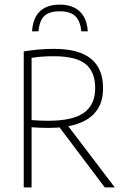

<svg xmlns="http://www.w3.org/2000/svg" viewBox="-20 -813 540 833"><path d="M83 0V-590Q112.5 -594.5 144.2 -597.8Q176 -601 215 -601Q321.5 -601 374.2 -558.5Q427 -516 427 -432Q428 -374.5 401.2 -335.8Q374.5 -297 321.2 -277.5Q268 -258 190 -258Q173 -258 152.5 -258.8Q132 -259.5 117 -261V0ZM434.5 0 223.5 -280H265L478 0ZM188 -289Q296 -289 344.5 -324Q393 -359 393 -431Q393 -501 351.5 -535Q310 -569 213 -569Q185.5 -569 163.2 -567.5Q141 -566 117 -562V-292Q138 -290.5 153.8 -289.8Q169.5 -289 188 -289ZM119 -677Q121.5 -716 136 -741.8Q150.5 -767.5 176.5 -780.2Q202.5 -793 239 -793Q275.5 -793 302 -780Q328.5 -767 343.5 -741.2Q358.5 -715.5 361 -677H333Q328 -723.5 306 -743.8Q284 -764 239 -764Q194 -764 172.5 -743.8Q151 -723.5 147 -677Z"/></svg>

Font: Encode Sans SC Condensed Thin
Style: Regular
Weight: 100
Width: 3
Designer: Multiple Designers
Foundry: Impallari Type
Version: Version 3.002